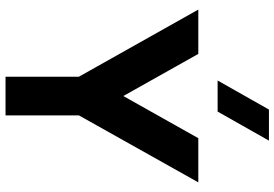

<svg xmlns="http://www.w3.org/2000/svg" viewBox="-169 -823 992 694"><g transform="rotate(90 327.0 -476.0)"><path d="M271 -766.6 376 -952.1H488.3L383.3 -766.6ZM257.3 0V-265.1L14.6 -696.8H174.8L327.1 -425.8L479.5 -696.8H639.2L397 -265.1V0Z"/></g></svg>

Font: Basically A Sans Serif
Style: Bold
Weight: 700
Designer: Hyung-Suk Kim
Foundry: Mental Design
Version: 1.000